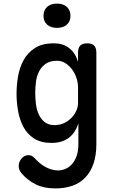

<svg xmlns="http://www.w3.org/2000/svg" viewBox="-20 -801 640 1068"><path d="M416 -115Q407 -87 393 -66.5Q379 -46 360 -32.5Q341 -19 317.5 -12.5Q294 -6 267 -6Q207 -6 169 -31Q131 -56 110 -95.5Q89 -135 80.5 -184Q72 -233 72 -279Q72 -327 80.5 -376.5Q89 -426 111.5 -467Q134 -508 174.5 -534Q215 -560 279 -560Q332 -560 366 -532.5Q400 -505 414 -457V-508Q414 -535 426.5 -547.5Q439 -560 465 -560Q491 -560 503.5 -547.5Q516 -535 516 -508V0Q516 63 500 109.5Q484 156 454 187Q424 218 382 232.5Q340 247 289 247Q222 247 176 223Q130 199 99 162Q91 152 87.5 142Q84 132 84 122Q84 113 87.5 102Q91 91 98.5 82Q106 73 116 67.5Q126 62 138 62Q148 62 156.5 66Q165 70 173 79Q184 91 198 103.5Q212 116 228.5 125.5Q245 135 264 141Q283 147 303 147Q322 147 342.5 139Q363 131 379 113.5Q395 96 405.5 68.5Q416 41 416 0ZM284 -105Q311 -105 334.5 -115.5Q358 -126 375.5 -143.5Q393 -161 403.5 -183Q414 -205 414 -228V-316Q414 -339 406 -365Q398 -391 382.5 -412.5Q367 -434 345.5 -448.5Q324 -463 298 -463Q258 -463 234 -446Q210 -429 197 -403Q184 -377 180 -345.5Q176 -314 176 -284Q176 -253 180 -221.5Q184 -190 196 -164Q208 -138 229 -121.5Q250 -105 284 -105ZM297 -646Q262 -646 242 -664Q222 -682 222 -713Q222 -744 242 -762.5Q262 -781 297 -781Q332 -781 352 -762.5Q372 -744 372 -713Q372 -682 352 -664Q332 -646 297 -646Z"/></svg>

Font: Maple Mono Normal NL Medium
Style: Regular
Weight: 500
Monospace: yes
Designer: subframe7536
Version: Version 7.000